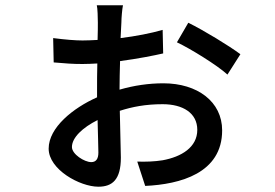

<svg xmlns="http://www.w3.org/2000/svg" viewBox="-20 -650 1040 726"><path d="M432 -313C432 -345 433 -382 434 -419C502 -428 562 -440 597 -448L595 -537C550 -524 493 -513 436 -506C437 -530 438 -550 439 -565C439 -581 442 -617 445 -630H346C349 -620 350 -581 350 -565C350 -552 350 -528 349 -499C329 -498 311 -497 292 -497C265 -497 228 -500 181 -506L183 -414C228 -410 255 -408 292 -408C311 -408 329 -409 348 -410C347 -375 347 -341 347 -310V-282C257 -242 164 -168 164 -88C164 -9 282 56 352 56C405 56 437 29 437 -54C437 -87 434 -159 433 -231C480 -246 530 -256 595 -256C671 -256 726 -223 726 -159C726 -93 666 -57 595 -44C564 -39 531 -38 499 -39L529 53C661 47 820 5 820 -157C820 -266 726 -335 598 -335C543 -335 487 -327 432 -311ZM649 -490C700 -466 802 -403 840 -368L889 -445C846 -477 751 -535 692 -564ZM325 -37C299 -37 252 -67 252 -94C252 -130 293 -168 349 -196C350 -144 352 -98 352 -73C352 -49 343 -37 325 -37Z"/></svg>

Font: Spoqa Han Sans Neo Medium
Style: Regular
Weight: 500
Designer: [Spoqa Han Sans Neo] Dong-huui Kim  Younghwa Kang  Yujin Lee  [Noto Sans] Ryoko NISHIZUKA  (kana & ideographs); Paul D. 
Foundry: Spoqa (http://www.spoqa-han-sans.com)
Version: Version 1.000